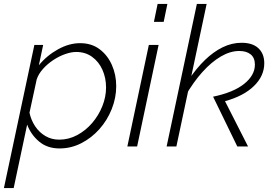

<svg xmlns="http://www.w3.org/2000/svg" viewBox="-53 -750 1391 983"><path d="M123 -520H168L146 -416Q187 -466 244 -497.5Q301 -529 357 -529Q416 -529 457 -498Q498 -467 520 -417Q542 -367 542 -309Q542 -249 519 -191.5Q496 -134 456 -89Q416 -44 363.5 -17Q311 10 252 10Q189 10 147 -25.5Q105 -61 86 -112L17 213H-33ZM250 -35Q299 -35 342.5 -58.5Q386 -82 419 -120.5Q452 -159 471 -206.5Q490 -254 490 -302Q490 -351 471.5 -392.5Q453 -434 418.5 -459Q384 -484 337 -484Q312 -484 280.5 -473Q249 -462 219 -442Q189 -422 166.5 -396.5Q144 -371 135 -344L98 -173Q106 -135 127 -103.5Q148 -72 179.5 -53.5Q211 -35 250 -35Z M709 -520H759L649 0H599ZM754 -730H804L785 -638H735Z M1038 -255Q1143 -277 1197.5 -321Q1252 -365 1252 -419Q1252 -454 1230.5 -471.5Q1209 -489 1172 -489Q1126 -489 1078 -461Q1030 -433 983.5 -381.5Q937 -330 895 -257L914 -343Q953 -401 996.5 -443Q1040 -485 1087 -508Q1134 -531 1184 -531Q1240 -531 1270 -503Q1300 -475 1300 -426Q1300 -361 1247 -309.5Q1194 -258 1099 -232L1217 0H1162ZM955 -730H1005L850 0H800Z"/></svg>

Font: Raleway Thin Light
Style: Italic
Weight: 300
Italic angle: -12°
Version: Version 4.026